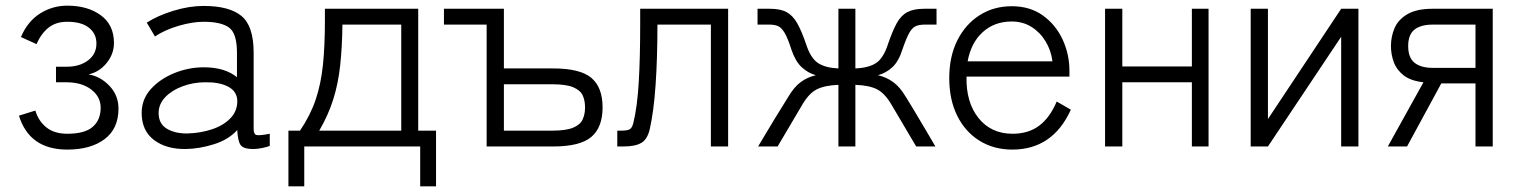

<svg xmlns="http://www.w3.org/2000/svg" viewBox="-20 -518 5374 679"><path d="M218 11Q84 11 47 -109L105 -127Q116 -90 144 -67.5Q172 -45 218 -45Q280 -45 308 -69.5Q336 -94 336 -137Q336 -176 302.5 -201.5Q269 -227 215 -227H178V-282H215Q262 -282 291.5 -304.5Q321 -327 321 -364Q321 -399 294.5 -420Q268 -441 218 -441Q178 -441 152 -420.5Q126 -400 109 -362L54 -387Q78 -443 122 -470.5Q166 -498 218 -498Q290 -498 336.5 -464Q383 -430 383 -366Q383 -327 357 -295Q331 -263 293 -255Q335 -248 367 -214.5Q399 -181 399 -134Q399 -63 350 -26Q301 11 218 11Z M638 9Q568 10 524.5 -23Q481 -56 481 -119Q481 -167 513.5 -203Q546 -239 596.5 -259.5Q647 -280 701 -280Q775 -280 818 -245V-332Q818 -400 790 -420.5Q762 -441 700 -441Q660 -441 611 -426.5Q562 -412 528 -389L499 -438Q538 -463 593.5 -480Q649 -497 700 -497Q791 -497 834 -461.5Q877 -426 877 -332V-62Q877 -43 887.5 -40.5Q898 -38 934 -45V-2Q924 2 907 5.5Q890 9 875 9Q841 9 831 -5Q821 -19 819 -58Q788 -24 737 -8Q686 8 638 9ZM641 -46Q689 -47 730.5 -61Q772 -75 796.5 -101.5Q821 -128 819 -166Q816 -197 785 -212.5Q754 -228 705 -227Q664 -227 626 -213Q588 -199 564.5 -174.5Q541 -150 541 -118Q541 -81 569 -63.5Q597 -46 641 -46Z M1000 141V-56H1041Q1078 -111 1096.5 -166Q1115 -221 1122 -288Q1129 -355 1129 -444V-487H1459V-56H1522V141H1466V0H1056V141ZM1109 -56H1399V-431H1191Q1190 -351 1183 -286.5Q1176 -222 1158.5 -166.5Q1141 -111 1109 -56Z M1701 0V-431H1550V-487H1762V-276H1936Q2032 -276 2071.5 -242.5Q2111 -209 2111 -138Q2111 -68 2071.5 -34Q2032 0 1936 0ZM1762 -56H1933Q1982 -56 2007 -66.5Q2032 -77 2040.5 -95.5Q2049 -114 2049 -138Q2049 -163 2040.5 -181Q2032 -199 2007 -209.5Q1982 -220 1933 -220H1762Z M2163 0V-56H2177Q2200 -56 2208 -61.5Q2216 -67 2220 -84Q2234 -142 2239 -229Q2244 -316 2244 -431V-487H2555V0H2494V-431H2305Q2305 -312 2298.5 -218Q2292 -124 2278 -62Q2270 -26 2248.5 -13Q2227 0 2185 0Z M2661 0Q2675 -23 2688.5 -46Q2702 -69 2721 -100Q2740 -131 2768 -176Q2788 -210 2811.5 -227.5Q2835 -245 2865 -252Q2837 -260 2815 -280.5Q2793 -301 2779 -342Q2766 -383 2755 -401.5Q2744 -420 2732 -425.5Q2720 -431 2700 -431H2659V-487H2703Q2740 -487 2762 -475Q2784 -463 2799.5 -435.5Q2815 -408 2831 -361Q2847 -312 2873 -295Q2899 -278 2945 -276V-487H3005V-276Q3052 -278 3078 -295Q3104 -312 3120 -361Q3136 -408 3151 -435.5Q3166 -463 3188.5 -475Q3211 -487 3248 -487H3292V-431H3251Q3231 -431 3218.5 -425.5Q3206 -420 3195.5 -401.5Q3185 -383 3171 -342Q3158 -301 3136 -280.5Q3114 -260 3085 -252Q3115 -245 3139 -227.5Q3163 -210 3183 -176Q3211 -131 3229 -100Q3247 -69 3261 -46Q3275 -23 3288 0H3220L3132 -149Q3109 -188 3082 -202Q3055 -216 3005 -218V0H2945V-218Q2896 -216 2868.5 -202Q2841 -188 2818 -149L2730 0Z M3560 11Q3495 11 3444.5 -20Q3394 -51 3365.5 -108Q3337 -165 3337 -242Q3337 -318 3365.5 -375Q3394 -432 3444 -464Q3494 -496 3558 -496Q3623 -496 3668.5 -463Q3714 -430 3738 -378Q3762 -326 3762 -268V-247H3398Q3396 -156 3440.5 -100.5Q3485 -45 3561 -45Q3617 -45 3655 -73.5Q3693 -102 3717 -159L3767 -130Q3703 11 3560 11ZM3402 -301H3702Q3697 -340 3677.5 -372Q3658 -404 3627.5 -423Q3597 -442 3558 -442Q3497 -442 3455.5 -404.5Q3414 -367 3402 -301Z M3888 0V-487H3949V-283H4195V-487H4254V0H4195V-227H3949V0Z M4403 0V-487H4464V-97L4723 -487H4784V0H4723V-388L4464 0Z M4888 0 5014 -227Q4969 -232 4944 -251.5Q4919 -271 4909 -298.5Q4899 -326 4899 -355Q4899 -389 4912 -419Q4925 -449 4957.5 -468Q4990 -487 5046 -487H5259V0H5198V-223H5077L4956 0ZM5047 -278H5198V-431H5047Q5005 -431 4982.5 -413.5Q4960 -396 4960 -355Q4960 -314 4982.5 -296Q5005 -278 5047 -278Z"/></svg>

Font: Zen Kaku Gothic New
Style: Regular
Weight: 400
Designer: Yoshimichi Ohira
Foundry: Positype
Version: Version 1.001